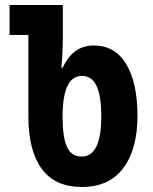

<svg xmlns="http://www.w3.org/2000/svg" viewBox="-20 -734 607 764"><path d="M93 -269V-595H18V-714H230V-586Q230 -524 224 -465H230Q270 -553 353 -553Q438 -553 482.5 -478.5Q527 -404 527 -273Q527 -140 470.5 -65Q414 10 306 10Q198 10 145.5 -63Q93 -136 93 -269ZM383 -271Q383 -353 364 -392.5Q345 -432 306 -432Q229 -432 229 -270Q229 -188 246.5 -149.5Q264 -111 305 -111Q383 -111 383 -271Z"/></svg>

Font: Noto Sans Georgian Bold Cond
Style: Regular
Weight: 700
Width: 3
Designer: Monotype Design team
Foundry: Monotype Imaging Inc.
Version: Version 1.000